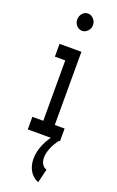

<svg xmlns="http://www.w3.org/2000/svg" viewBox="-170 -699 591 974"><g transform="rotate(20 125.0 -211.5)"><path d="M38 0V-68H97V-394H41V-463H159V-68H212V0ZM125 -564Q108 -564 95.5 -577.5Q83 -591 83 -610Q83 -629 95 -643Q107 -657 125 -657Q142 -657 155 -643Q168 -629 168 -610Q168 -591 155 -577.5Q142 -564 125 -564ZM197 160 179 234Q148 221 132 193.5Q116 166 116 130Q116 92 133 51.5Q150 11 182 -24L207 0Q186 27 175 55Q164 83 164 105Q164 147 197 160Z"/></g></svg>

Font: Inconsolata UltraCondensed SemiBold
Style: Regular
Weight: 600
Width: 1
Monospace: yes
Designer: Raph Levien, Cyreal, Brenton Simpson
Foundry: Raph Levien, Cyreal, Google
Version: Version 3.001; ttfautohint (v1.8.2.53-6de2)